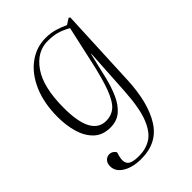

<svg xmlns="http://www.w3.org/2000/svg" viewBox="-221 -618 943 943"><g transform="rotate(-45 250.0 -146.5)"><path d="M381 -309H379L347 -174Q335 -124 316 -81Q297 -38 267 -12Q237 14 191 14Q138 14 105.5 -17Q73 -48 58.5 -98Q44 -148 44 -206Q44 -302 75 -373.5Q106 -445 159 -484Q212 -523 276 -523Q312 -523 341.5 -514Q371 -505 396 -493L427 -513L434 -508L415 -89Q408 59 354.5 144.5Q301 230 190 230Q131 230 93 207Q55 184 55 147Q55 126 66.5 114Q78 102 95 102Q115 102 128 122L122 144Q113 178 127.5 195Q142 212 191 212Q238 212 274.5 190Q311 168 335 109Q359 50 366 -61ZM200 -24Q236 -24 262 -45.5Q288 -67 310 -124Q332 -181 355 -287L396 -472Q362 -491 335.5 -498Q309 -505 273 -505Q198 -505 147.5 -432.5Q97 -360 97 -216Q97 -24 200 -24Z"/></g></svg>

Font: Literata 72pt ExtraLight
Style: Italic
Weight: 200
Italic angle: -2°
Designer: Latin by Veronika Burian and Jose Scaglione. Greek by Irene Vlachou. Cyrillic by Vera Evstafieva
Foundry: TypeTogether
Version: Version 3.002